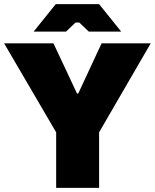

<svg xmlns="http://www.w3.org/2000/svg" viewBox="-29 -910 750 930"><path d="M134 -757H291L337 -801H355L401 -757H558L451 -890H241ZM243 0H451V-269L701 -700H463L350 -457H344L230 -700H-9L243 -269Z"/></svg>

Font: Fixel Display Black
Style: Regular
Weight: 900
Designer: AlfaBravo + MacPaw
Foundry: Kyrylo Tkachov, Marchela Mozhyna, Serhii Makarenko, Maria Weinstein, Zakhar Kryvoshyya
Version: Version 1.211